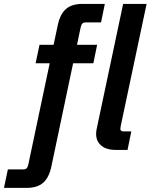

<svg xmlns="http://www.w3.org/2000/svg" viewBox="-122 -752 755 963"><path d="M-102.1 190.4 -82.5 97.7H-4.9Q6.3 97.7 11.7 92Q17.1 86.4 20 73.2L167.5 -625Q179.2 -680.7 208.5 -706.5Q237.8 -732.4 291 -732.4H403.8L384.8 -639.6H307.6Q296.9 -639.6 291.3 -634Q285.6 -628.4 282.7 -615.2L135.7 83Q124 138.7 94.5 164.6Q64.9 190.4 11.2 190.4ZM56.6 -434.6 76.2 -527.3H365.2L346.2 -434.6ZM459 0Q404.3 0 378.4 -29.1Q352.5 -58.1 363.3 -107.4L495.6 -732.4H613.3L483.4 -119.6Q480 -104 483.6 -98.4Q487.3 -92.8 501 -92.8H536.6L517.6 0Z"/></svg>

Font: Schibsted Grotesk SemiBold
Style: Italic
Weight: 600
Italic angle: -12°
Designer: Bakken & Baeck AS, Henrik Kongsvoll
Foundry: Schibsted ASA
Version: Version 1.100;gftools[0.9.25]